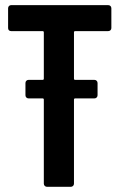

<svg xmlns="http://www.w3.org/2000/svg" viewBox="-20 -720 460 740"><path d="M409.2 -611.8Q409.2 -606.9 405.8 -603.5Q402.3 -600.1 397 -600.1H270Q265.1 -600.1 265.1 -595.2V-417Q265.1 -412.1 270 -412.1H344.2Q349.1 -412.1 352.5 -408.7Q356 -405.3 356 -399.9V-353Q356 -347.7 352.5 -344.2Q349.1 -340.8 344.2 -340.8H270Q265.1 -340.8 265.1 -335.9V-12.2Q265.1 -6.8 261.5 -3.4Q257.8 0 252.9 0H161.1Q156.2 0 152.6 -3.4Q148.9 -6.8 148.9 -12.2V-335.9Q148.9 -340.8 144 -340.8H89.8Q85 -340.8 81.5 -344.2Q78.1 -347.7 78.1 -353V-399.9Q78.1 -405.3 81.5 -408.7Q85 -412.1 89.8 -412.1H144Q148.9 -412.1 148.9 -417V-595.2Q148.9 -600.1 144 -600.1H22.9Q17.6 -600.1 14.4 -603.3Q11.2 -606.4 11.2 -611.8V-688Q11.2 -693.4 14.6 -696.8Q18.1 -700.2 22.9 -700.2H397Q402.3 -700.2 405.8 -696.8Q409.2 -693.4 409.2 -688Z"/></svg>

Font: Barlow Condensed SemiBold
Style: Regular
Weight: 600
Width: 3
Designer: Jeremy Tribby
Foundry: Tribby Type
Version: Version 1.422;hotconv 1.0.109;makeotfexe 2.5.65596